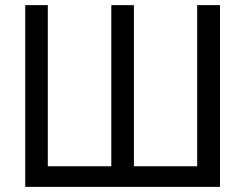

<svg xmlns="http://www.w3.org/2000/svg" viewBox="-20 -727 954 747"><path d="M166 -707V-80.1H413.1V-707H501V-80.1H747.1V-707H835.9V0H78.1V-707Z"/></svg>

Font: Pretendard JP Variable
Style: Regular
Weight: 400
Designer: Base glyphs from Inter by Rasmus Andersson; Hangul glyphs from Noto Sans CJK(Source Han Sans) by Jang Soo-young and Kang
Foundry: Kil Hyung-jin
Version: Version 1.307;Glyphs 3.2 (3192)